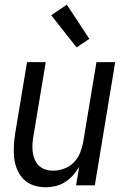

<svg xmlns="http://www.w3.org/2000/svg" viewBox="-20 -782 540 810"><path d="M173 8Q146 8 122 0Q98 -8 80.5 -25Q63 -42 53 -65.5Q43 -89 40 -114.5Q37 -140 38.5 -166.5Q40 -193 44 -219L94 -520H173L121 -208Q118 -191 117 -174Q116 -157 118 -140.5Q120 -124 126.5 -109Q133 -94 144.5 -83Q156 -72 171.5 -67Q187 -62 204 -62Q227 -62 250.5 -70.5Q274 -79 291.5 -97Q309 -115 318 -137.5Q327 -160 331 -183L387 -520H466L380 0H301L314 -78Q303 -59 288 -42.5Q273 -26 254.5 -14Q236 -2 214.5 3Q193 8 173 8ZM303 -582 196 -718 262 -762 357 -618Z"/></svg>

Font: Iosevka Term Oblique
Style: Regular
Weight: 400
Italic angle: -9°
Monospace: yes
Designer: Belleve Invis
Foundry: Belleve Invis
Version: Version 31.4.0